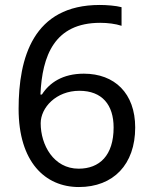

<svg xmlns="http://www.w3.org/2000/svg" viewBox="-20 -744 612 774"><path d="M55 -305C55 -91 162 10 298 10C437 10 525 -81 525 -230C525 -368 442 -447 318 -447C232 -447 179 -410 149 -363H143C150 -519 199 -652 384 -652C414 -652 446 -648 470 -640V-715C448 -721 410 -724 382 -724C113 -724 55 -510 55 -305ZM297 -64C196 -64 144 -160 144 -247C144 -310 206 -378 300 -378C392 -378 438 -321 438 -230C438 -117 381 -64 297 -64Z"/></svg>

Font: Noto Sans Osage
Style: Regular
Weight: 400
Designer: Monotype Design Team
Foundry: Monotype Imaging Inc.
Version: Version 2.002